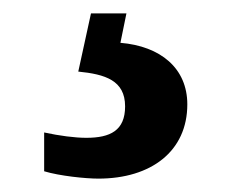

<svg xmlns="http://www.w3.org/2000/svg" viewBox="-20 -29 350 287"><path d="M127 238C206 238 260 197 260 127C260 73 220 40 160 35L169 -9H116L97 78C137 82 167 91 167 130C167 166 145 177 109 177C92 177 69 174 46 169V227C69 234 108 238 127 238Z"/></svg>

Font: Noto Serif Myanmar SemiCondensed
Style: Bold
Weight: 700
Width: 4
Designer: Ben Mitchell and the Monotype Design Team
Foundry: Monotype Imaging Inc.
Version: Version 2.106